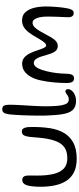

<svg xmlns="http://www.w3.org/2000/svg" viewBox="482 -1152 702 1707"><g transform="rotate(-90 833.5 -299.0)"><path d="M275 31.5Q205 31.5 157.2 8.2Q109.5 -15 80.8 -57.8Q52 -100.5 39 -160Q26 -219.5 26 -292.5Q26 -310 27 -327.8Q28 -345.5 30 -362.2Q32 -379 34.5 -392Q41.5 -425 54.5 -438.8Q67.5 -452.5 86 -452.5Q103 -452.5 111.8 -444.2Q120.5 -436 123.2 -423.2Q126 -410.5 126 -397.5Q126.5 -388.5 126.2 -375.2Q126 -362 125.8 -347.2Q125.5 -332.5 125.5 -318.5Q125.5 -304.5 126 -293Q127.5 -223 141.5 -168.5Q155.5 -114 188.2 -83Q221 -52 278.5 -52Q339 -52 374.8 -76.8Q410.5 -101.5 429.2 -147.8Q448 -194 457 -257.5Q459 -272.5 460.8 -288.8Q462.5 -305 463.8 -321.8Q465 -338.5 466.8 -355.8Q468.5 -373 470 -390Q474 -422 484.5 -439.2Q495 -456.5 517 -456.5Q535.5 -456.5 544.5 -442.5Q553.5 -428.5 556.5 -402.5Q557.5 -383 557.5 -363.8Q557.5 -344.5 557 -325.5Q556.5 -306.5 555.5 -288Q554.5 -269.5 552.5 -251.5Q545 -161.5 513.8 -98.2Q482.5 -35 423.8 -1.8Q365 31.5 275 31.5Z M790.5 25.5Q745 25.5 717.8 4.5Q690.5 -16.5 677.5 -67Q664.5 -117.5 661 -205.5Q659 -225.5 658.5 -256Q658 -286.5 658.5 -322.5Q659 -358.5 660 -394Q661 -429.5 662.2 -459.8Q663.5 -490 665 -509Q667.5 -551.5 671.5 -578.2Q675.5 -605 685.8 -617.8Q696 -630.5 714.5 -630.5Q738 -630.5 746.8 -615.5Q755.5 -600.5 755.5 -563Q755.5 -548 754.5 -523.8Q753.5 -499.5 752 -470.2Q750.5 -441 748.5 -409.5Q746.5 -378 745 -348Q743.5 -318 742.5 -292.2Q741.5 -266.5 741.5 -249Q741.5 -181.5 745.5 -140Q749.5 -98.5 757.2 -76.8Q765 -55 776 -47Q787 -39 801 -39Q821 -39 833.2 -46.5Q845.5 -54 854.8 -61.5Q864 -69 874 -69Q883.5 -69 888.8 -62.5Q894 -56 894 -45Q894 -32.5 886.2 -20Q878.5 -7.5 864.2 2.8Q850 13 831.2 19.2Q812.5 25.5 790.5 25.5Z M987.5 8Q974.5 8 965.8 0.8Q957 -6.5 952.8 -21Q948.5 -35.5 948.5 -58Q948.5 -82.5 949.8 -111Q951 -139.5 953.8 -170Q956.5 -200.5 961 -230.8Q965.5 -261 971.8 -289Q978 -317 986.5 -340.5Q1008 -394 1040.8 -423.8Q1073.5 -453.5 1119.5 -453.5Q1154.5 -453.5 1177.2 -432.8Q1200 -412 1215.5 -378.2Q1231 -344.5 1243 -306Q1251 -280.5 1261 -260.2Q1271 -240 1282 -240Q1296.5 -240 1313 -261.2Q1329.5 -282.5 1346.5 -313Q1371.5 -358 1394.8 -389.8Q1418 -421.5 1444.5 -438Q1471 -454.5 1505 -454.5Q1550 -454.5 1577 -425.8Q1604 -397 1616.5 -349Q1629 -301 1629 -243.5Q1629 -219.5 1627.8 -193.2Q1626.5 -167 1624.2 -140.2Q1622 -113.5 1618.5 -88.5Q1615 -63.5 1610.5 -42Q1603.5 -15 1593.8 -5Q1584 5 1568 5Q1554.5 5 1546 -3.5Q1537.5 -12 1534 -27.5Q1533 -39 1533.5 -54.8Q1534 -70.5 1535 -89.8Q1536 -109 1537 -132Q1538 -155 1538.5 -181.5Q1539 -208 1539 -238Q1538.5 -269 1533 -297Q1527.5 -325 1515.5 -343Q1503.5 -361 1483 -361Q1463.5 -361 1446 -344.2Q1428.5 -327.5 1412.2 -300Q1396 -272.5 1379 -240.5Q1354 -190.5 1331.5 -163.8Q1309 -137 1277.5 -137Q1246.5 -137 1229.5 -160.8Q1212.5 -184.5 1200.5 -228.5Q1191.5 -262 1182 -289.5Q1172.5 -317 1159.5 -333.5Q1146.5 -350 1127 -350Q1108 -350 1092.8 -332Q1077.5 -314 1065 -277.5Q1051.5 -236 1044 -193.5Q1036.5 -151 1033.5 -112Q1030.5 -73 1030 -41.5Q1027 -15.5 1017.5 -3.8Q1008 8 987.5 8Z"/></g></svg>

Font: Gluten Light
Style: Regular
Weight: 300
Designer: Tyler Finck
Foundry: Etcetera Type Company
Version: Version 1.300